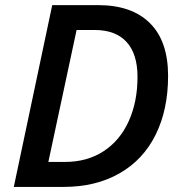

<svg xmlns="http://www.w3.org/2000/svg" viewBox="-20 -734 711 754"><path d="M640.1 -436Q640.1 -303.7 591.3 -205.1Q542.5 -106.4 449.2 -53.2Q356 0 230 0H34.2L185.1 -713.9H365.2Q497.6 -713.9 568.8 -643.1Q640.1 -572.3 640.1 -436ZM235.8 -98.1Q322.3 -98.1 386.7 -140.1Q451.2 -182.1 485.6 -258.3Q520 -334.5 520 -432.1Q520 -522 477.1 -569.1Q434.1 -616.2 352.1 -616.2H280.8L169.9 -98.1Z"/></svg>

Font: Open Sans Semibold
Style: Italic
Weight: 600
Italic angle: -12°
Foundry: Ascender Corporation
Version: Version 1.10